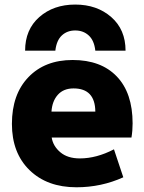

<svg xmlns="http://www.w3.org/2000/svg" viewBox="-20 -793 619 825"><path d="M202.1 -202.1Q208 -165 239.3 -138.7Q270.5 -112.3 323.2 -112.3Q394.5 -112.3 469.7 -151.4L509.8 -31.2Q415 11.7 308.6 11.7Q182.6 11.7 106.9 -62Q31.2 -135.7 31.2 -260.7Q31.2 -387.7 102.1 -461.4Q172.9 -535.2 292 -535.2Q414.1 -535.2 481.9 -464.4Q549.8 -393.6 549.8 -262.7Q549.8 -231.4 544.9 -202.1ZM201.2 -313.5H389.6Q388.7 -413.1 295.9 -413.1Q252.9 -413.1 228.5 -385.7Q204.1 -358.4 201.2 -313.5ZM519.5 -575.2H389.6Q384.8 -619.1 361.3 -640.6Q337.9 -662.1 303.2 -662.1Q268.6 -662.1 245.6 -640.6Q222.7 -619.1 217.8 -575.2H87.9Q87.9 -666 148.9 -719.7Q210 -773.4 303.2 -773.4Q396.5 -773.4 458 -719.7Q519.5 -666 519.5 -575.2Z"/></svg>

Font: Gen Shin Gothic Heavy
Style: Bold
Weight: 900
Designer: [Source Han Sans]
Ryoko NISHIZUKA  (kana & ideographs); Paul D. Hunt (Latin, Greek & Cyrillic); Wenlong ZHANG  (bopomofo
Version: Version 1.002.20150607